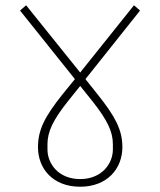

<svg xmlns="http://www.w3.org/2000/svg" viewBox="-20 -705 607 728"><path d="M284 3C387 3 444 -66 444 -147C444 -214 416 -264 351 -346L304 -405L511 -665L488 -685L284 -430L79 -685L56 -665L264 -405L216 -346C151 -264 124 -214 124 -147C124 -66 180 3 284 3ZM160 -138V-158C160 -205 180 -249 239 -323L284 -379L329 -323C388 -249 408 -205 408 -158V-138C408 -85 366 -26 284 -26C201 -26 160 -85 160 -138Z"/></svg>

Font: IBM Plex Devanagari ExtraLight
Style: Regular
Weight: 200
Designer: Mike Abbink, Paul van der Laan, Pieter van Rosmalen, Erin McLaughlin
Foundry: Bold Monday
Version: Version 1.0